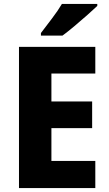

<svg xmlns="http://www.w3.org/2000/svg" viewBox="-20 -951 551 971"><path d="M462 0H76V-714H462V-579H240V-438H446V-303H240V-137H462ZM472 -921Q453 -903 421.5 -875Q390 -847 356 -818.5Q322 -790 296 -771H187V-784Q212 -817 242.5 -857Q273 -897 293 -931H472Z"/></svg>

Font: Noto Sans SemiCondensed ExtraBold
Style: Regular
Weight: 800
Width: 4
Designer: Monotype Design Team
Foundry: Monotype Imaging Inc.
Version: Version 2.013; ttfautohint (v1.8.4.7-5d5b)